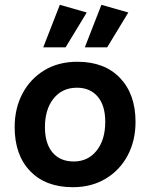

<svg xmlns="http://www.w3.org/2000/svg" viewBox="-20 -770 625 799"><path d="M302 -513Q415 -513 479.5 -445.5Q544 -378 544 -263Q544 -185 511.5 -123.5Q479 -62 420 -26.5Q361 9 283 9Q170 9 105.5 -58Q41 -125 41 -241Q41 -319 73.5 -380.5Q106 -442 164.5 -477.5Q223 -513 302 -513ZM287 -98Q346 -98 382 -143Q418 -188 418 -263Q418 -331 386.5 -368Q355 -405 300 -405Q239 -405 203 -360Q167 -315 167 -241Q167 -173 198.5 -135.5Q230 -98 287 -98ZM426 -573H333L402 -750L514 -718ZM253 -573H160L229 -750L341 -718Z"/></svg>

Font: Livvic SemiBold
Style: Regular
Weight: 600
Designer: Jacques Le Bailly, Baron von Fonthausen
Version: Version 1.001; ttfautohint (v1.8.2)